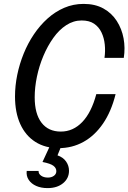

<svg xmlns="http://www.w3.org/2000/svg" viewBox="-20 -750 659 985"><path d="M281 10Q212 10 161.5 -22Q111 -54 84 -113.5Q57 -173 57 -255Q57 -310 68.5 -366Q80 -422 101.5 -475Q123 -528 154 -574Q185 -620 224 -655Q263 -690 309.5 -710Q356 -730 409 -730Q468 -730 510.5 -706.5Q553 -683 579 -642.5Q605 -602 614 -553Q623 -504 615 -453H516Q521 -487 517.5 -521.5Q514 -556 500.5 -584Q487 -612 462.5 -628.5Q438 -645 399 -645Q357 -645 320 -621Q283 -597 253.5 -555.5Q224 -514 202.5 -463Q181 -412 169.5 -357Q158 -302 158 -251Q158 -166 193 -120.5Q228 -75 292 -75Q355 -75 402 -124Q449 -173 474 -267H573Q551 -178 508.5 -116Q466 -54 408 -22Q350 10 281 10ZM224 215Q191 215 166 204Q141 193 127.5 173Q114 153 117 127H178Q177 141 190.5 151Q204 161 226 161Q244 161 256.5 152Q269 143 269 128Q269 112 254 100.5Q239 89 198 81L241 -12H299L275 47Q304 57 319 78.5Q334 100 334 126Q334 165 303.5 190Q273 215 224 215Z"/></svg>

Font: Instrument Sans SemiCondensed Medium
Style: Italic
Weight: 500
Width: 4
Italic angle: -13°
Designer: Rodrigo Fuenzalida
Foundry: fragTYPE
Version: Version 1.000;gftools[0.9.28]